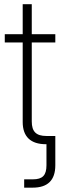

<svg xmlns="http://www.w3.org/2000/svg" viewBox="-20 -676 297 900"><path d="M86.4 -656.2V-515.6H2.4V-477.1H86.4V-104C86.4 -35.6 123.5 0 195.3 0H197.8V98.6C197.8 146 179.2 164.6 134.3 164.6H93.3V203.6H133.3C203.1 203.6 239.3 169.4 239.3 98.6V-38.6H197.8C149.4 -38.6 128.9 -59.1 128.9 -106.9V-477.1H239.3V-515.6H128.9V-656.2Z"/></svg>

Font: Raveo Display Display ExLight
Style: Regular
Weight: 200
Designer: Jakub Foglar, Rasmus Andersson (Inter)
Foundry: Jakubfoglar.com
Version: Version 1.100;Glyphs 3.2.3 (3260)